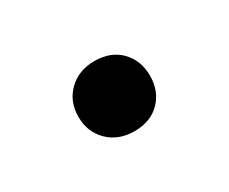

<svg xmlns="http://www.w3.org/2000/svg" viewBox="-41 -446 402 337"><g transform="rotate(-30 159.5 -277.0)"><path d="M160 -348Q193 -348 212.5 -328Q232 -308 232 -277Q232 -246 212.5 -226Q193 -206 160 -206Q128 -206 107.5 -226Q87 -246 87 -277Q87 -308 107.5 -328Q128 -348 160 -348Z"/></g></svg>

Font: Mona Sans Expanded ExtraLight
Style: Regular
Weight: 200
Width: 7
Designer: Deni Anggara
Foundry: GitHub
Version: Version 1.001;gftools[0.9.33]